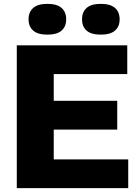

<svg xmlns="http://www.w3.org/2000/svg" viewBox="-20 -975 725 995"><path d="M67 0V-740H639.5V-591H258.5V-452.5H587.5V-303.5H258.5V-149H644.5V0ZM502.5 -795.5Q452.5 -795.5 428.8 -816.5Q405 -837.5 405 -875Q405 -912.5 428.8 -933.8Q452.5 -955 502.5 -955Q552 -955 576 -933.8Q600 -912.5 600 -875Q600 -837.5 576 -816.5Q552 -795.5 502.5 -795.5ZM225.5 -795.5Q176 -795.5 152 -816.5Q128 -837.5 128 -875Q128 -912.5 152 -933.8Q176 -955 225.5 -955Q275.5 -955 299.2 -933.8Q323 -912.5 323 -875Q323 -837.5 299.2 -816.5Q275.5 -795.5 225.5 -795.5Z"/></svg>

Font: Encode Sans Semi Expanded ExtraBold
Style: Regular
Weight: 800
Width: 6
Designer: Multiple Designers
Foundry: Impallari Type
Version: Version 3.000; ttfautohint (v1.8.3) -l 8 -r 50 -G 200 -x 14 